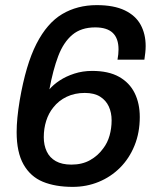

<svg xmlns="http://www.w3.org/2000/svg" viewBox="-20 -718 615 750"><path d="M264 12Q196 12 147.5 -8Q99 -28 72 -75.5Q45 -123 45 -202Q45 -228 48 -259Q51 -290 57 -326Q81 -466 122.5 -547Q164 -628 223 -663Q282 -698 358 -698Q425 -698 467.5 -677.5Q510 -657 529.5 -621Q549 -585 549 -538Q549 -525 547.5 -512Q546 -499 544 -485H439Q441 -496 442 -506Q443 -516 443 -525Q443 -568 420.5 -589.5Q398 -611 352 -611Q297 -611 262.5 -582Q228 -553 207.5 -499Q187 -445 173 -369Q188 -387 213 -403.5Q238 -420 270.5 -430.5Q303 -441 340 -441Q404 -441 445 -418Q486 -395 506 -354.5Q526 -314 526 -261Q526 -200 505.5 -149.5Q485 -99 449 -63Q413 -27 365.5 -7.5Q318 12 264 12ZM259 -75Q301 -75 332 -92.5Q363 -110 383 -138Q400 -160 408 -188.5Q416 -217 416 -248Q416 -278 405 -302Q394 -326 371 -340.5Q348 -355 311 -355Q272 -355 240.5 -340Q209 -325 188 -298Q170 -276 160.5 -246Q151 -216 151 -182Q151 -151 162.5 -126.5Q174 -102 198 -88.5Q222 -75 259 -75Z"/></svg>

Font: Archivo SemiBold Medium
Style: Italic
Weight: 500
Italic angle: -10°
Version: Version 2.001